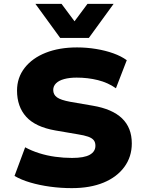

<svg xmlns="http://www.w3.org/2000/svg" viewBox="-20 -961 741 992"><path d="M351 11Q294 11 239 3.5Q184 -4 136.5 -18Q89 -32 55 -52L110 -200Q143 -182 182.5 -169.5Q222 -157 265.5 -151Q309 -145 352 -145Q415 -145 444 -161.5Q473 -178 473 -208Q473 -226 464 -237Q455 -248 435 -255Q415 -262 383 -267L266 -287Q163 -305 115.5 -357.5Q68 -410 68 -493Q68 -560 107.5 -610.5Q147 -661 216.5 -688.5Q286 -716 378 -716Q428 -716 476.5 -708Q525 -700 565.5 -685.5Q606 -671 635 -650L579 -505Q538 -534 486 -547Q434 -560 376 -560Q339 -560 311.5 -552.5Q284 -545 269.5 -530.5Q255 -516 255 -496Q255 -472 274.5 -458Q294 -444 343 -435L459 -415Q560 -398 610.5 -349.5Q661 -301 661 -220Q661 -151 622.5 -98.5Q584 -46 515 -17.5Q446 11 351 11ZM291 -765 163 -941H298L365 -851L432 -941H567L439 -765Z"/></svg>

Font: Nunito Sans 8pt Black
Style: Regular
Weight: 900
Version: Version 3.101;gftools[0.9.27]